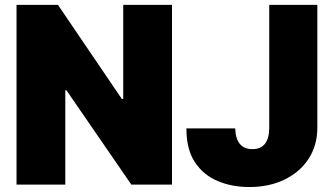

<svg xmlns="http://www.w3.org/2000/svg" viewBox="-20 -747 1351 777"><path d="M676.1 -727.3V0H511.4L248.6 -382.1H244.3V0H46.9V-727.3H214.5L473 -346.6H478.7V-727.3ZM1069.6 -727.3H1264.2V-228.7Q1263.8 -157.7 1228.5 -103.9Q1193.2 -50.1 1131.2 -20.1Q1069.2 9.9 988.6 9.9Q918.7 9.9 860.8 -14.4Q802.9 -38.7 768.5 -91.1Q734 -143.5 734.4 -227.3H931.8Q935 -143.5 1001.4 -143.5Q1068.5 -143.5 1069.6 -228.7Z"/></svg>

Font: Inter UI Black
Style: Regular
Weight: 900
Designer: Rasmus Andersson
Foundry: rsms
Version: 3.2;8d6f07862